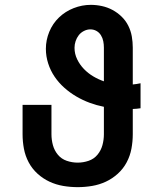

<svg xmlns="http://www.w3.org/2000/svg" viewBox="-20 -763 640 791"><path d="M300 8Q270 8 240.5 3Q211 -2 184 -14.5Q157 -27 134.5 -47.5Q112 -68 98 -94.5Q84 -121 78.5 -150.5Q73 -180 73 -210V-331H192V-210Q192 -187 198 -165Q204 -143 218.5 -125.5Q233 -108 255 -100.5Q277 -93 300 -93Q323 -93 345 -100.5Q367 -108 381.5 -125.5Q396 -143 402 -165Q408 -187 408 -210V-323Q378 -329 349.5 -339.5Q321 -350 294.5 -365.5Q268 -381 245 -401.5Q222 -422 205 -447Q188 -472 178.5 -501.5Q169 -531 169 -562Q169 -598 183 -632Q197 -666 223 -691Q249 -716 283.5 -729.5Q318 -743 354 -743Q377 -743 400 -738Q423 -733 443.5 -722Q464 -711 481 -694.5Q498 -678 508.5 -657Q519 -636 523 -613Q527 -590 527 -567V-415Q535 -416 543 -417Q551 -418 559 -420V-317Q551 -316 543 -315Q535 -314 527 -314V-210Q527 -180 521.5 -150.5Q516 -121 502 -94.5Q488 -68 465.5 -47.5Q443 -27 416 -14.5Q389 -2 359.5 3Q330 8 300 8ZM408 -428V-567Q408 -580 405.5 -593Q403 -606 396 -617.5Q389 -629 377.5 -635.5Q366 -642 352 -642Q339 -642 326 -635.5Q313 -629 304.5 -618Q296 -607 291.5 -593.5Q287 -580 287 -566Q287 -541 298 -518.5Q309 -496 326 -478.5Q343 -461 364 -448.5Q385 -436 408 -428Z"/></svg>

Font: Iosevka Custom Extended
Style: Bold
Weight: 700
Width: 7
Monospace: yes
Designer: Belleve Invis
Foundry: Belleve Invis
Version: Version 11.2.4; ttfautohint (v1.8.4)